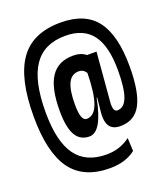

<svg xmlns="http://www.w3.org/2000/svg" viewBox="-150 -799 899 1037"><g transform="rotate(-20 300.0 -280.5)"><path d="M304 135.5Q151.5 135.5 80.8 36.8Q10 -62 10 -268Q10 -486.5 84.2 -591Q158.5 -695.5 319.5 -695.5Q460 -695.5 525 -610Q590 -524.5 590 -345Q590 -199 553 -129Q516 -59 433.5 -59Q388.5 -59 370.5 -88.2Q352.5 -117.5 360.5 -179Q361.5 -185.5 363.2 -202.2Q365 -219 367.5 -247H364.5Q346 -153.5 319.5 -108.5Q293 -63.5 257.5 -63.5Q204 -63.5 178.2 -108.8Q152.5 -154 152.5 -248Q152.5 -379.5 194 -442Q235.5 -504.5 322 -504.5Q344.5 -504.5 362.5 -498.8Q380.5 -493 394.5 -481.5H449Q436.5 -332.5 430.5 -260.5Q424.5 -188.5 424.5 -187.5Q424.5 -144.5 447 -144.5Q486 -144.5 504.8 -194.2Q523.5 -244 523.5 -348Q523.5 -487 473.2 -553.2Q423 -619.5 318.5 -619.5Q196 -619.5 137.2 -533.2Q78.5 -447 78.5 -267Q78.5 -100 135.5 -20.2Q192.5 59.5 311.5 59.5Q388.5 59.5 447.5 15L451 90.5Q392.5 135.5 304 135.5ZM275.5 -158Q318.5 -158 340 -214.8Q361.5 -271.5 363.5 -390Q348 -414.5 321.5 -414.5Q280.5 -414.5 261 -374.8Q241.5 -335 241.5 -252Q241.5 -158 275.5 -158Z"/></g></svg>

Font: Spline Sans Mono Medium
Style: Regular
Weight: 500
Monospace: yes
Version: Version 1.004